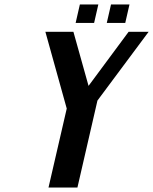

<svg xmlns="http://www.w3.org/2000/svg" viewBox="-20 -843 688 863"><path d="M479 -823 460 -740H543L562 -823ZM339 -823 320 -740H403L422 -823ZM378 -457 310 -700H184L280 -355L198 0H328L418 -391L648 -700H558Z"/></svg>

Font: Pfennig
Style: BoldItalic
Weight: 700
Italic angle: -13°
Version: Version 20100423